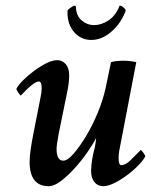

<svg xmlns="http://www.w3.org/2000/svg" viewBox="-20 -641 525 668"><path d="M149.4 6.8Q83 6.8 83 -78.1Q83 -96.7 86.9 -123Q90.8 -149.4 97.7 -183.6L121.1 -302.7Q123 -311.5 124 -319.3Q125 -327.1 125 -334Q125 -357.4 115.2 -357.4Q107.4 -357.4 95.2 -348.6Q83 -339.8 71.3 -328.1Q59.6 -316.4 52.7 -308.6Q50.8 -308.6 43.9 -318.4Q37.1 -328.1 37.1 -332Q43 -343.8 59.1 -360.4Q75.2 -377 96.7 -393.1Q118.2 -409.2 140.1 -420.4Q162.1 -431.6 178.7 -431.6Q197.3 -431.6 209 -417.5Q220.7 -403.3 220.7 -378.9Q220.7 -352.5 212.9 -316.4L184.6 -177.7Q180.7 -156.2 178.7 -143.1Q176.8 -129.9 176.8 -123Q176.8 -82 200.2 -82Q214.8 -82 235.8 -106Q256.8 -129.9 279.8 -168Q302.7 -206.1 320.8 -250.5Q338.9 -294.9 347.7 -335.9L366.2 -424.8Q383.8 -429.7 409.2 -429.7Q432.6 -429.7 454.1 -424.8L394.5 -114.3Q393.6 -109.4 393.1 -103.5Q392.6 -97.7 392.6 -90.8Q392.6 -66.4 402.3 -66.4Q417 -66.4 435.5 -85Q454.1 -103.5 469.7 -119.1Q471.7 -119.1 478.5 -109.9Q485.4 -100.6 485.4 -96.7Q479.5 -85 462.9 -67.4Q446.3 -49.8 424.3 -33.2Q402.3 -16.6 379.4 -4.9Q356.4 6.8 338.9 6.8Q320.3 6.8 308.6 -7.3Q296.9 -21.5 296.9 -46.9Q296.9 -54.7 298.3 -68.8Q299.8 -83 303.7 -103.5Q311.5 -131.8 313 -146.5Q314.5 -161.1 314.5 -161.1Q303.7 -139.6 283.7 -110.8Q263.7 -82 239.3 -55.2Q214.8 -28.3 191.4 -10.7Q168 6.8 149.4 6.8ZM297.9 -502Q261.7 -502 238.3 -528.8Q214.8 -555.7 214.8 -596.7V-603.5Q215.8 -607.4 225.6 -614.3Q235.4 -621.1 240.2 -621.1Q244.1 -621.1 244.1 -617.2Q245.1 -585.9 264.2 -569.8Q283.2 -553.7 307.6 -553.7Q332 -553.7 356.4 -569.3Q380.9 -585 394.5 -617.2Q394.5 -621.1 398.4 -621.1Q403.3 -621.1 410.6 -614.3Q418 -607.4 417 -603.5Q417 -601.6 416 -599.6Q414.1 -595.7 414.1 -595.7Q397.5 -555.7 365.2 -528.8Q333 -502 297.9 -502Z"/></svg>

Font: Crimson Text SemiBold
Style: Italic
Weight: 600
Italic angle: -11°
Designer: Sebastian Kosch
Foundry: Sebastian Kosch
Version: Version 1.100; ttfautohint (v1.8.4)